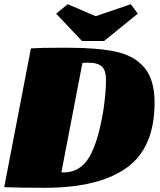

<svg xmlns="http://www.w3.org/2000/svg" viewBox="-31 -890 760 913"><path d="M250 -663H293Q434 -663 521 -644Q608 -625 656 -568Q704 -511 704 -402Q704 -187 571 -92Q438 3 183 3Q60 3 -11 0L116 -660Q165 -663 250 -663ZM272 -70Q351 -70 394 -144Q437 -218 461 -369Q473 -449 473 -511Q473 -556 453 -574Q433 -592 387 -592Q369 -592 361 -591L261 -71Q269 -70 272 -70ZM591 -870 624 -825 464 -695H359L236 -825L291 -870L424 -813Z"/></svg>

Font: Sansita Black Italic
Style: Regular
Weight: 900
Italic angle: -11°
Designer: Pablo Cosgaya
Foundry: Omnibus-Type
Version: Version 1.006